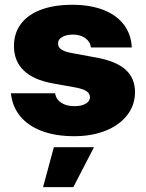

<svg xmlns="http://www.w3.org/2000/svg" viewBox="-20 -557 607 799"><path d="M284.2 -413.1Q256.8 -413.1 239 -403.1Q221.2 -393.1 221.7 -376Q220.2 -347.2 275.4 -336.9L380.9 -317.4Q462.4 -302.7 502 -267.6Q541.5 -232.4 542 -173.8Q541.5 -118.7 508.8 -77.1Q476.1 -35.6 418.9 -12.9Q361.8 9.8 289.1 9.8Q210.4 9.8 153.1 -12.2Q95.7 -34.2 63.2 -74.5Q30.8 -114.7 25.4 -168.9H209Q213.4 -143.6 234.9 -129.4Q256.3 -115.2 290 -115.2Q318.4 -115.2 336.2 -125.2Q354 -135.3 354.5 -152.3Q354 -168.5 339.1 -178Q324.2 -187.5 292 -193.4L199.2 -210Q119.1 -224.6 78.6 -263.9Q38.1 -303.2 38.1 -365.2Q38.1 -419.4 67.4 -458Q96.7 -496.6 151.1 -516.8Q205.6 -537.1 280.3 -537.1Q355 -537.1 409.9 -515.9Q464.8 -494.6 495.4 -454.6Q525.9 -414.6 528.3 -359.4H358.4Q355.5 -383.8 334.7 -398.4Q314 -413.1 284.2 -413.1ZM204.1 55.7H371.1L285.2 221.7H159.2Z"/></svg>

Font: Pretendard JP Black
Style: Regular
Weight: 900
Designer: Base glyphs from Inter by Rasmus Andersson; Hangeul glyphs from Noto Sans CJK(Source Han Sans) by Jang Soo-young and Kan
Foundry: Kil Hyung-jin
Version: Version 1.309